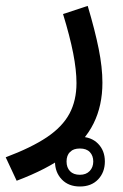

<svg xmlns="http://www.w3.org/2000/svg" viewBox="-33 -343 429 667"><path d="M244.6 172.9Q267.3 172.9 279.2 185.4Q291 198 291 218Q291 238 278.6 251.1Q266.1 264.2 244.6 264.2Q222.2 264.2 210.2 251.6Q198.2 239 198.2 218Q198.2 197 210.1 184.9Q221.9 172.9 244.6 172.9ZM244.6 132.1Q205 132.1 181.5 156.4Q158 180.7 158 218Q158 255.4 181.5 280.2Q205 304.9 244.6 304.9Q284.3 304.9 307.8 280.3Q331.3 255.6 331.3 218Q331.3 180.2 307.6 156.1Q283.9 132.1 244.6 132.1ZM186 -294.2Q209.7 -217 221.2 -158.3Q232.7 -99.6 232.7 -54.4Q232.7 6.1 208.3 51.8Q183.8 97.4 129.9 133.7Q75.9 169.9 -13.2 203.4L24.9 284.9Q130.6 245.1 196.2 196.3Q261.7 147.5 292.2 85.6Q322.8 23.7 322.8 -55.7Q322.8 -109.1 309.9 -173.1Q297.1 -237.1 271.7 -322.5Z"/></svg>

Font: Estedad-FD-VF Thin
Style: Regular
Weight: 100
Designer: Amin Abedi
Version: Version 5.0